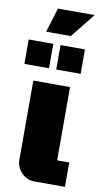

<svg xmlns="http://www.w3.org/2000/svg" viewBox="-125 -923 515 968"><g transform="rotate(10 132.5 -439.5)"><path d="M281 -125V0H125Q87 0 59 -28Q31 -56 31 -94V-500H219V-125ZM278 -879 178 -754H52L90 -879ZM98 -575H-28V-700H98ZM260 -575H135V-700H260Z"/></g></svg>

Font: CostaRica
Style: Normal
Weight: 900
Version: Version 1.3